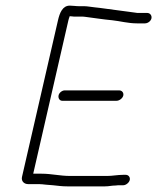

<svg xmlns="http://www.w3.org/2000/svg" viewBox="-20 -663 558 682"><path d="M201 -305H394C404 -305 416 -314 418 -324C420 -334 413 -342 403 -342H210C201 -342 190 -334 188 -324C186 -314 192 -305 201 -305ZM503 -617H474C469 -617 465 -617 461 -618C420 -623 375 -630 334 -635L316 -637C304 -638 291 -641 279 -641H261C249 -641 239 -643 228 -643C202 -643 192 -617 186 -591L58 -34C55 -19 66 -9 80 -9H119C126 -9 134 -8 143 -7L168 -5C188 -3 199 -1 219 -1H353C368 -1 376 -4 390 -4C396 -5 402 -5 408 -5H418C427 -5 439 -14 441 -24C443 -34 436 -42 427 -42H417C398 -42 379 -38 361 -38H229C193 -38 163 -46 128 -46H98L223 -591C224 -596 226 -601 228 -606C229 -605 231 -605 233 -605C239 -604 245 -604 252 -604H270C274 -604 279 -604 284 -603C316 -599 346 -594 379 -591C407 -588 435 -580 466 -580H495C505 -580 516 -588 518 -598C520 -608 513 -617 503 -617Z"/></svg>

Font: Electronic
Style: SeLtIt
Weight: 300
Version: Version 1.011